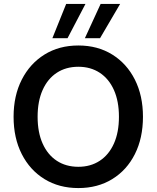

<svg xmlns="http://www.w3.org/2000/svg" viewBox="-20 -943 795 975"><path d="M378 12Q280 12 206 -33.5Q132 -79 90.5 -160.5Q49 -242 49 -350Q49 -457 90.5 -538.5Q132 -620 206 -666Q280 -712 378 -712Q476 -712 550 -666Q624 -620 665 -538.5Q706 -457 706 -350Q706 -242 665 -160.5Q624 -79 550 -33.5Q476 12 378 12ZM378 -96Q440 -96 486.5 -126.5Q533 -157 558.5 -214Q584 -271 584 -350Q584 -429 558.5 -486Q533 -543 486.5 -573.5Q440 -604 378 -604Q315 -604 268.5 -573.5Q222 -543 196.5 -486Q171 -429 171 -350Q171 -271 196.5 -214Q222 -157 268.5 -126.5Q315 -96 378 -96ZM411 -749 491 -923H590L488 -749ZM246 -749 316 -923H414L323 -749Z"/></svg>

Font: DM Sans 9pt
Style: Semibold
Weight: 600
Designer: Colophon Foundry, Jonny Pinhorn
Foundry: Colophon Foundry
Version: Version 4.004;gftools[0.9.30]